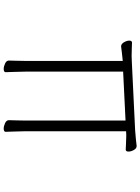

<svg xmlns="http://www.w3.org/2000/svg" viewBox="120 -870 760 1040"><g transform="rotate(90 500.0 -350.0)"><path d="M633 -650 368 -637V-106Q368 -75 369.5 -46Q371 -17 371 0Q371 5 366 7.5Q361 10 354 10Q340 10 324 2.5Q308 -5 308 -18Q308 -30 309 -55.5Q310 -81 310 -107V-635Q286 -633 264 -630Q242 -627 232 -626H231Q218 -626 209 -641.5Q200 -657 200 -670Q200 -685 211 -685Q219 -685 239 -684Q259 -683 282 -683Q290 -683 298.5 -683.5Q307 -684 314 -684L686 -702Q709 -704 733 -706Q757 -708 769 -710H772Q784 -710 792.5 -695Q801 -680 801 -666Q801 -651 790 -651Q780 -651 758.5 -652.5Q737 -654 714 -654Q708 -654 702 -653.5Q696 -653 691 -653V-106Q691 -75 692.5 -46Q694 -17 694 0Q694 5 689 7.5Q684 10 677 10Q663 10 647 2.5Q631 -5 631 -18Q631 -30 632 -55.5Q633 -81 633 -107Z"/></g></svg>

Font: Moon Stars Kai HW Light
Style: Regular
Weight: 300
Designer: GuiWonder
Version: Version 1.101